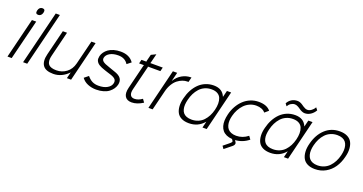

<svg xmlns="http://www.w3.org/2000/svg" viewBox="-46 -1745 5345 2831"><g transform="rotate(20 2626.5 -330.0)"><path d="M242.2 -628.9 85.9 0H20L174.8 -628.9ZM297.9 -789.1Q291 -761.7 274.4 -746.8Q257.8 -731.9 233.9 -731.9Q185.5 -731.9 199.2 -789.1Q206.1 -816.4 222.2 -831.3Q238.3 -846.2 262.2 -846.2Q311.5 -846.2 297.9 -789.1Z M536.6 -839.8 329.6 0H264.6L471.7 -839.8Z M1173.3 -629.9 1018.1 0H952.1L976.1 -97.2H974.1Q927.7 -46.9 866.7 -18.6Q805.7 9.8 740.2 9.8Q617.2 9.8 574.5 -53.7Q531.7 -117.2 561.5 -234.9L659.2 -629.9H725.1L629.4 -240.2Q621.1 -207.5 619.1 -181.9Q617.2 -156.2 623 -131.6Q628.9 -106.9 644.5 -90.8Q660.2 -74.7 690.4 -64.9Q720.7 -55.2 765.1 -55.2Q852.5 -55.2 921.4 -106.7Q990.2 -158.2 1014.2 -253.9L1107.4 -629.9Z M1695.3 -167Q1686.5 -132.8 1666 -102.3Q1645.5 -71.8 1612.1 -45.7Q1578.6 -19.5 1527.3 -4.2Q1476.1 11.2 1413.1 11.2Q1340.8 11.2 1280 -14.2Q1219.2 -39.6 1183.1 -89.8L1248 -142.1Q1286.6 -95.2 1328.4 -74.7Q1370.1 -54.2 1426.3 -54.2Q1508.3 -54.2 1561.5 -84.5Q1614.7 -114.7 1626.5 -163.1Q1636.2 -202.1 1615.2 -227.3Q1594.2 -252.4 1534.2 -271Q1527.3 -272.5 1481.2 -287.6Q1435.1 -302.7 1431.2 -304.2Q1404.3 -313 1383.8 -321.8Q1363.3 -330.6 1344.7 -341.8Q1326.2 -353 1314.9 -365.5Q1303.7 -377.9 1295.7 -394Q1287.6 -410.2 1287.8 -428.7Q1288.1 -447.3 1292.5 -470.2Q1300.8 -503.4 1321.8 -533.2Q1342.8 -563 1376 -587.2Q1409.2 -611.3 1458.5 -625.7Q1507.8 -640.1 1566.4 -640.1Q1706.1 -640.1 1770.5 -544.9L1707 -495.1Q1657.7 -575.2 1551.3 -575.2Q1472.7 -575.2 1421.6 -545.9Q1370.6 -516.6 1360.4 -473.1Q1350.6 -436.5 1379.6 -412.4Q1408.7 -388.2 1480.5 -366.2Q1485.4 -364.7 1525.1 -350.3Q1564.9 -335.9 1572.3 -334Q1653.8 -308.6 1681.6 -267.6Q1709.5 -226.6 1695.3 -167Z M2110.8 -98.1 2146 -49.8Q2053.7 9.8 1968.8 9.8Q1895 9.8 1864.5 -38.6Q1834 -86.9 1856 -176.8L1950.7 -562L1957 -568.8H1877.9L1893.1 -629.9H1971.7L1969.7 -637.2L1997.1 -746.1L2071.8 -782.2L2035.6 -637.2L2030.8 -629.9H2227.1L2211.9 -568.8H2015.6L2018.1 -562L1923.8 -181.2Q1908.7 -120.6 1926 -87.4Q1943.4 -54.2 1989.7 -54.2Q2050.3 -54.2 2110.8 -98.1Z M2675.3 -637.2 2656.2 -561H2639.6Q2601.6 -561 2563.2 -546.9Q2524.9 -532.7 2488 -504.4Q2451.2 -476.1 2420.9 -426Q2390.6 -376 2374.5 -311L2297.4 0H2231.4L2386.2 -629.9H2453.6L2419.4 -493.2H2421.4Q2463.4 -563 2529.8 -600.1Q2596.2 -637.2 2668.5 -637.2Z M3163.6 -309.1Q3177.2 -364.3 3177 -410.6Q3176.8 -457 3161.9 -494.6Q3147 -532.2 3109.9 -553.7Q3072.8 -575.2 3015.6 -575.2Q2958.5 -575.2 2910.6 -553.7Q2862.8 -532.2 2828.9 -494.6Q2794.9 -457 2771.7 -410.6Q2748.5 -364.3 2735.4 -309.1Q2724.6 -265.6 2722.4 -228.3Q2720.2 -190.9 2728.5 -158.4Q2736.8 -126 2755.6 -103Q2774.4 -80.1 2807.6 -67.1Q2840.8 -54.2 2886.2 -54.2Q2942.4 -54.2 2989.5 -74Q3036.6 -93.8 3070.1 -129.2Q3103.5 -164.6 3126.7 -209.5Q3149.9 -254.4 3163.6 -309.1ZM3300.3 -629.9 3145.5 0H3079.6L3103.5 -98.1H3101.6Q3010.7 9.8 2866.2 9.8Q2797.9 9.8 2750.5 -13.7Q2703.1 -37.1 2680.4 -79.1Q2657.7 -121.1 2653.8 -179.9Q2649.9 -238.8 2668.5 -309.1Q2686 -381.3 2718 -441.2Q2750 -501 2794.7 -545.7Q2839.4 -590.3 2898.9 -615.2Q2958.5 -640.1 3027.3 -640.1Q3161.6 -640.1 3207.5 -529.8H3209.5L3234.4 -629.9Z M3769 -121.1 3804.2 -73.2Q3711.9 2.4 3593.3 9.8L3602.1 21Q3612.8 35.6 3616.5 46.6Q3620.1 57.6 3614.5 73Q3608.9 88.4 3589.4 104L3479 192.9L3449.2 150.9L3523.4 90.8Q3541.5 76.2 3549.3 69.1Q3557.1 62 3562.3 54Q3567.4 45.9 3565.9 40Q3564.5 34.2 3558.1 25.9L3546.4 9.8Q3495.1 6.3 3456.8 -11Q3418.5 -28.3 3394.8 -56.9Q3371.1 -85.4 3359.9 -124.5Q3348.6 -163.6 3350.3 -210Q3352.1 -256.3 3365.2 -310.1Q3382.3 -380.9 3416.5 -441.4Q3450.7 -502 3497.6 -546.1Q3544.4 -590.3 3605 -615.2Q3665.5 -640.1 3732.4 -640.1Q3862.3 -640.1 3918.5 -567.9L3859.4 -518.1Q3838.4 -545.4 3801.3 -560.3Q3764.2 -575.2 3716.3 -575.2Q3661.6 -574.7 3613.8 -553Q3565.9 -531.2 3530.5 -494.4Q3495.1 -457.5 3470 -410.6Q3444.8 -363.8 3431.2 -310.1Q3420.4 -268.6 3418.7 -231.7Q3417 -194.8 3425.8 -162.1Q3434.6 -129.4 3453.9 -106Q3473.1 -82.5 3506.8 -68.8Q3540.5 -55.2 3586.4 -55.2Q3686.5 -55.2 3769 -121.1Z M4440.9 -309.1Q4454.6 -364.3 4454.3 -410.6Q4454.1 -457 4439.2 -494.6Q4424.3 -532.2 4387.2 -553.7Q4350.1 -575.2 4293 -575.2Q4235.8 -575.2 4188 -553.7Q4140.1 -532.2 4106.2 -494.6Q4072.3 -457 4049.1 -410.6Q4025.9 -364.3 4012.7 -309.1Q4002 -265.6 3999.8 -228.3Q3997.6 -190.9 4005.9 -158.4Q4014.2 -126 4033 -103Q4051.8 -80.1 4085 -67.1Q4118.2 -54.2 4163.6 -54.2Q4219.7 -54.2 4266.8 -74Q4314 -93.8 4347.4 -129.2Q4380.9 -164.6 4404.1 -209.5Q4427.2 -254.4 4440.9 -309.1ZM4577.6 -629.9 4422.9 0H4356.9L4380.9 -98.1H4378.9Q4288.1 9.8 4143.6 9.8Q4075.2 9.8 4027.8 -13.7Q3980.5 -37.1 3957.8 -79.1Q3935.1 -121.1 3931.2 -179.9Q3927.2 -238.8 3945.8 -309.1Q3963.4 -381.3 3995.4 -441.2Q4027.3 -501 4072 -545.7Q4116.7 -590.3 4176.3 -615.2Q4235.8 -640.1 4304.7 -640.1Q4439 -640.1 4484.9 -529.8H4486.8L4511.7 -629.9ZM4553.7 -853 4583 -815.9Q4556.2 -768.6 4513.4 -740.7Q4470.7 -712.9 4422.9 -712.9Q4398.9 -712.9 4373.8 -724.6Q4348.6 -736.3 4330.6 -750Q4312.5 -763.7 4288.8 -775.4Q4265.1 -787.1 4243.7 -787.1Q4213.4 -787.1 4184.3 -768.8Q4155.3 -750.5 4137.7 -717.8L4109.9 -754.9Q4133.3 -799.3 4173.3 -823.7Q4213.4 -848.1 4264.6 -848.1Q4285.2 -848.1 4305.2 -840.6Q4325.2 -833 4341.6 -822Q4357.9 -811 4373.8 -800Q4389.6 -789.1 4407.7 -781.5Q4425.8 -773.9 4442.9 -773.9Q4474.1 -773.9 4505.4 -797.1Q4536.6 -820.3 4553.7 -853Z M5141.6 -314.9Q5152.3 -358.9 5154.1 -397Q5155.8 -435.1 5147.2 -468.3Q5138.7 -501.5 5119.6 -524.9Q5100.6 -548.3 5067.6 -561.8Q5034.7 -575.2 4989.7 -575.2Q4933.6 -575.2 4886.2 -554.9Q4838.9 -534.7 4804.7 -498.5Q4770.5 -462.4 4746.8 -416.3Q4723.1 -370.1 4709.5 -314.9Q4698.7 -271.5 4697 -233.4Q4695.3 -195.3 4704.1 -162.4Q4712.9 -129.4 4731.9 -105.7Q4751 -82 4783.9 -68.6Q4816.9 -55.2 4861.3 -55.2Q4917 -55.2 4964.4 -75.4Q5011.7 -95.7 5045.9 -131.6Q5080.1 -167.5 5104 -213.6Q5127.9 -259.8 5141.6 -314.9ZM5207.5 -314.9Q5184.1 -218.8 5135 -146.5Q5085.9 -74.2 5011 -32.2Q4936 9.8 4844.7 9.8Q4775.4 9.8 4727.3 -14.2Q4679.2 -38.1 4656 -81.1Q4632.8 -124 4628.7 -183.6Q4624.5 -243.2 4643.6 -314.9Q4680.2 -462.4 4774.4 -551.3Q4868.7 -640.1 5005.4 -640.1Q5074.7 -640.1 5123 -616.2Q5171.4 -592.3 5194.8 -549.3Q5218.3 -506.3 5222.4 -446.5Q5226.6 -386.7 5207.5 -314.9Z"/></g></svg>

Font: Sinkin Sans 300 Light Italic
Style: Regular
Weight: 300
Italic angle: -112°
Designer: Keith Bates
Foundry: K-Type
Version: Sinkin Sans (version 1.0)  by Keith Bates   •   © 2014   www